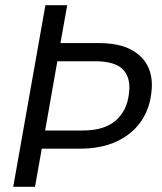

<svg xmlns="http://www.w3.org/2000/svg" viewBox="-20 -720 624 740"><path d="M31 0 155 -700H239L213 -554H359Q438 -554 485.5 -528.5Q533 -503 552 -459.5Q571 -416 563 -360Q556 -298 522 -250Q488 -202 429 -174.5Q370 -147 287 -147H141L115 0ZM154 -217H298Q382 -217 426 -255.5Q470 -294 477 -360Q485 -419 454.5 -451.5Q424 -484 345 -484H201Z"/></svg>

Font: DM Sans 11pt
Style: Italic
Weight: 400
Italic angle: -10°
Version: Version 4.004;gftools[0.9.30]